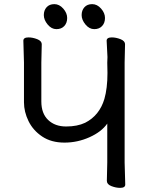

<svg xmlns="http://www.w3.org/2000/svg" viewBox="-20 -895 719 929"><path d="M561 14Q541 14 519 5.5Q497 -3 497 -20L499 -109V-297Q471 -257 413 -231Q355 -205 292 -205Q228 -205 184 -234.5Q140 -264 118 -309Q96 -354 96 -400V-592L93 -698Q93 -714 118 -714Q138 -714 160 -705.5Q182 -697 182 -680L180 -592V-404Q180 -346 213 -314.5Q246 -283 300 -283Q354 -283 392 -301Q461 -336 485 -416Q500 -468 500 -542L499 -592L500 -619L496 -698Q496 -714 521 -714Q541 -714 563 -705.5Q585 -697 585 -680L583 -592V-109L586 -2Q586 14 561 14ZM291 -769Q277 -754 253 -754Q229 -754 210.5 -776.5Q192 -799 192 -822Q192 -845 205.5 -860Q219 -875 243 -875Q267 -875 286 -853.5Q305 -832 305 -808Q305 -784 291 -769ZM474 -769Q460 -754 436 -754Q412 -754 393.5 -776.5Q375 -799 375 -822Q375 -845 388.5 -860Q402 -875 426 -875Q450 -875 469 -853.5Q488 -832 488 -808Q488 -784 474 -769Z"/></svg>

Font: LXGW WenKai Lite
Style: Bold
Weight: 700
Designer: LXGW / Fontworks Inc.
Foundry: LXGW / Fontworks Inc.
Version: Version 1.330;April 28, 2024